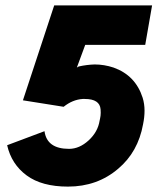

<svg xmlns="http://www.w3.org/2000/svg" viewBox="-20 -680 584 712"><path d="M232 12Q135 12 78.8 -29.5Q22.5 -71 6.5 -141.5L145 -193.5Q154 -128 236 -128Q274.5 -128 308.8 -159.5Q343 -191 349.5 -233L351 -240Q353.5 -251 353.5 -261.5L353 -274.5Q350 -313 294.5 -313H286.5Q249 -310.5 216 -284L65 -308L181 -660H544L518.5 -513.5H296L265 -429.5L272 -433.5Q301 -440 331 -441Q366 -441 401 -429.5Q482.5 -400.5 509 -317.5Q516 -295 516 -269.5Q516 -245.5 510.5 -219Q492 -116.5 418.5 -54.5Q341 12 232 12Z"/></svg>

Font: Lucymar Sans ExtraBold
Style: Italic
Weight: 800
Italic angle: -10°
Foundry: The League of Moveable Type (original font) / Main changes by Cristiano Sobral with portions from Mirco Monsees
Version: Version 2.00;August 30, 2020;FontCreator 13.0.0.2681 64-bit